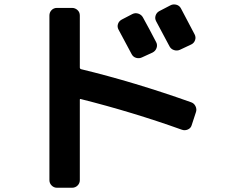

<svg xmlns="http://www.w3.org/2000/svg" viewBox="-20 -799 1040 882"><path d="M636.7 -718.8Q667 -664.1 697.3 -605.5Q704.1 -592.8 699.2 -578.6Q694.3 -564.5 680.7 -557.6L631.8 -535.2Q619.1 -529.3 605.5 -533.2Q591.8 -537.1 585 -549.8Q583 -552.7 524.4 -663.1Q517.6 -675.8 522 -689Q526.4 -702.1 539.1 -709L587.9 -734.4Q601.6 -741.2 615.7 -736.3Q629.9 -731.4 636.7 -718.8ZM762.7 -774.4Q775.4 -781.2 790 -777.3Q804.7 -773.4 811.5 -759.8Q823.2 -737.3 845.2 -695.8Q867.2 -654.3 874 -641.1Q880.9 -627.9 876 -614.3Q871.1 -600.6 858.4 -594.7L806.6 -570.3Q793.9 -564.5 779.8 -568.8Q765.6 -573.2 758.8 -585.9Q727.5 -644.5 697.3 -701.2Q690.4 -713.9 694.8 -727.5Q699.2 -741.2 711.9 -748ZM242.2 63.5Q227.5 63.5 217.3 53.2Q207 43 207 28.3V-727.5Q207 -742.2 216.8 -752.4Q226.6 -762.7 242.2 -762.7H310.5Q325.2 -762.7 335.9 -752.9Q346.7 -743.2 346.7 -727.5V-488.3Q346.7 -483.4 351.6 -481.4Q597.7 -421.9 858.4 -329.1Q872.1 -324.2 878.4 -310.5Q884.8 -296.9 879.9 -283.2L860.4 -223.6Q856.4 -210 842.8 -204.1Q829.1 -198.2 815.4 -203.1Q588.9 -284.2 351.6 -343.8Q346.7 -345.7 346.7 -340.8V28.3Q346.7 43 336.4 53.2Q326.2 63.5 310.5 63.5Z"/></svg>

Font: Rounded-L Mgen+ 1mn bold
Style: Bold
Weight: 700
Designer: [Source Han Sans]
Ryoko NISHIZUKA  (kana & ideographs); Paul D. Hunt (Latin, Greek & Cyrillic); Wenlong ZHANG  (bopomofo
Version: Version 1.059.20150602